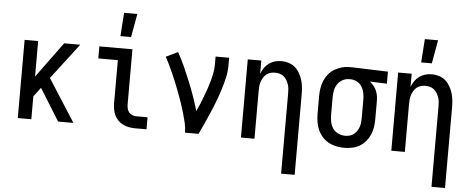

<svg xmlns="http://www.w3.org/2000/svg" viewBox="-58 -907 3117 1272"><g transform="rotate(5 1500.0 -270.5)"><path d="M78 0V-520H168V-284L341 -520H448L267 -283L448 0H346L214 -213L168 -152V0Z M860 0Q839 0 818.5 -3.5Q798 -7 779 -16Q760 -25 745 -40Q730 -55 721 -74Q712 -93 708.5 -113.5Q705 -134 705 -155V-440H575V-520H795V-155Q795 -141 798 -127Q801 -113 810 -101.5Q819 -90 832.5 -85Q846 -80 860 -80H934V0ZM708 -600 719 -756H807L779 -600Z M1190 0Q1190 -33 1182.5 -64.5Q1175 -96 1166 -127.5Q1157 -159 1146.5 -190Q1136 -221 1124.5 -251.5Q1113 -282 1101 -312.5Q1089 -343 1076 -372.5Q1063 -402 1049 -431.5Q1035 -461 1019 -490L1098 -528Q1123 -483 1144 -436.5Q1165 -390 1184.5 -342Q1204 -294 1221 -246Q1238 -198 1252 -149Q1264 -174 1274.5 -200Q1285 -226 1295 -252Q1305 -278 1314 -304.5Q1323 -331 1330.5 -358Q1338 -385 1343 -412.5Q1348 -440 1348 -468V-520H1438V-468Q1438 -427 1428.5 -386Q1419 -345 1406.5 -305.5Q1394 -266 1379.5 -227.5Q1365 -189 1348.5 -151Q1332 -113 1315 -75Q1298 -37 1280 0Z M1848 215V-320Q1848 -335 1846.5 -350.5Q1845 -366 1840 -380Q1835 -394 1827 -407.5Q1819 -421 1807 -430.5Q1795 -440 1780 -444Q1765 -448 1750 -448Q1735 -448 1720 -444Q1705 -440 1693 -430.5Q1681 -421 1673 -407.5Q1665 -394 1660 -380Q1655 -366 1653.5 -350.5Q1652 -335 1652 -320V0H1562V-520H1652V-432Q1660 -453 1672.5 -471.5Q1685 -490 1703 -503Q1721 -516 1742.5 -522Q1764 -528 1786 -528Q1810 -528 1834 -520.5Q1858 -513 1876 -497.5Q1894 -482 1906.5 -460.5Q1919 -439 1926 -416Q1933 -393 1935.5 -368.5Q1938 -344 1938 -320V215Z M2249 8Q2222 8 2195.5 2.5Q2169 -3 2145 -16Q2121 -29 2103 -49.5Q2085 -70 2074 -94.5Q2063 -119 2058.5 -146Q2054 -173 2054 -200V-320Q2054 -346 2058 -371.5Q2062 -397 2072 -421Q2082 -445 2098.5 -465.5Q2115 -486 2137.5 -499.5Q2160 -513 2185 -520.5Q2210 -528 2236 -528H2250L2494 -520V-440L2381 -444Q2395 -433 2406.5 -419Q2418 -405 2425 -389Q2432 -373 2435 -355.5Q2438 -338 2438 -320V-200Q2438 -173 2434 -146.5Q2430 -120 2419.5 -95.5Q2409 -71 2391.5 -50.5Q2374 -30 2351.5 -16.5Q2329 -3 2302.5 2.5Q2276 8 2249 8ZM2249 -72Q2264 -72 2279 -76Q2294 -80 2306 -89.5Q2318 -99 2326.5 -112Q2335 -125 2340 -139.5Q2345 -154 2346.5 -169.5Q2348 -185 2348 -200V-320Q2348 -342 2344 -363.5Q2340 -385 2329 -404Q2318 -423 2299 -434.5Q2280 -446 2258 -448H2243Q2220 -448 2199.5 -437Q2179 -426 2166 -407Q2153 -388 2148.5 -365.5Q2144 -343 2144 -320V-200Q2144 -177 2149 -153.5Q2154 -130 2167.5 -111Q2181 -92 2203 -82Q2225 -72 2249 -72Z M2848 215V-320Q2848 -335 2846.5 -350.5Q2845 -366 2840 -380Q2835 -394 2827 -407.5Q2819 -421 2807 -430.5Q2795 -440 2780 -444Q2765 -448 2750 -448Q2735 -448 2720 -444Q2705 -440 2693 -430.5Q2681 -421 2673 -407.5Q2665 -394 2660 -380Q2655 -366 2653.5 -350.5Q2652 -335 2652 -320V0H2562V-520H2652V-432Q2660 -453 2672.5 -471.5Q2685 -490 2703 -503Q2721 -516 2742.5 -522Q2764 -528 2786 -528Q2810 -528 2834 -520.5Q2858 -513 2876 -497.5Q2894 -482 2906.5 -460.5Q2919 -439 2926 -416Q2933 -393 2935.5 -368.5Q2938 -344 2938 -320V215ZM2708 -600 2719 -756H2807L2779 -600Z"/></g></svg>

Font: Iosevka Term Medium
Style: Regular
Weight: 500
Monospace: yes
Designer: Belleve Invis
Foundry: Belleve Invis
Version: Version 26.3.1